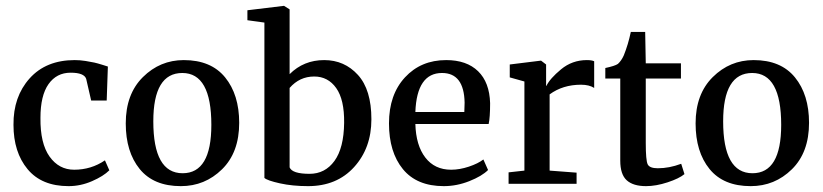

<svg xmlns="http://www.w3.org/2000/svg" viewBox="-20 -627 2809 655"><path d="M26 -201Q25 -297 81 -359.5Q137 -422 235 -422Q253 -422 272 -419Q291 -416 302 -413.5Q313 -411 329 -406Q345 -401 348 -400L344 -284H291L274 -358Q267 -379 221 -379Q173 -379 145.5 -340Q118 -301 118 -225Q117 -138 149 -93Q181 -48 233 -48Q291 -48 338 -80L353 -46Q333 -26 294 -9Q255 8 214 8Q122 8 74 -50Q26 -108 26 -201Z M603 -36Q701 -36 701 -201Q701 -378 602 -378Q503 -378 503 -213Q503 -36 603 -36ZM409 -206Q409 -306 467.5 -364Q526 -422 607 -422Q700 -422 748 -363Q796 -304 796 -208Q796 -107 737.5 -49.5Q679 8 597 8Q504 8 456.5 -50.5Q409 -109 409 -206Z M882 -20V-550L824 -558V-592L948 -607H949L968 -595V-374Q1016 -422 1086 -422Q1155 -422 1201 -371.5Q1247 -321 1247 -220Q1247 -122 1188 -57Q1129 8 1031 8Q978 8 935 -1.5Q892 -11 882 -20ZM1052 -366Q1002 -366 968 -327V-56Q977 -34 1036 -34Q1089 -34 1121 -78Q1153 -122 1154 -208Q1155 -287 1127 -326.5Q1099 -366 1052 -366Z M1494 8Q1402 8 1354.5 -50Q1307 -108 1307 -206Q1307 -304 1361.5 -363Q1416 -422 1502 -422Q1572 -422 1611 -384Q1650 -346 1652 -275Q1652 -226 1647 -204H1397Q1399 -131 1431 -89.5Q1463 -48 1519 -48Q1548 -48 1579.5 -58.5Q1611 -69 1629 -83L1645 -47Q1624 -26 1581 -9Q1538 8 1494 8ZM1488 -378Q1402 -378 1397 -245H1564Q1564 -250 1564.5 -261Q1565 -272 1565 -277Q1563 -378 1488 -378Z M1715 0V-39L1769 -45V-349L1719 -363V-407L1824 -420H1826L1843 -407V-334H1844Q1856 -359 1894 -390.5Q1932 -422 1982 -422Q1999 -422 2007 -418V-327Q1990 -338 1962 -338Q1900 -338 1855 -305V-45L1947 -38V0Z M2096 -79V-359H2045V-395Q2078 -402 2088 -409Q2100 -420 2108 -438Q2123 -475 2132 -518H2181L2183 -411H2303V-359H2183V-139Q2183 -80 2189.5 -66.5Q2196 -53 2224 -53Q2263 -53 2303 -68H2304L2315 -33Q2297 -18 2257.5 -5Q2218 8 2184 8Q2140 8 2118 -12Q2096 -32 2096 -79Z M2547 -36Q2645 -36 2645 -201Q2645 -378 2546 -378Q2447 -378 2447 -213Q2447 -36 2547 -36ZM2353 -206Q2353 -306 2411.5 -364Q2470 -422 2551 -422Q2644 -422 2692 -363Q2740 -304 2740 -208Q2740 -107 2681.5 -49.5Q2623 8 2541 8Q2448 8 2400.5 -50.5Q2353 -109 2353 -206Z"/></svg>

Font: Aikya Medium
Style: Regular
Weight: 500
Designer: Neelakash Kshetrimayum (Latin subset based on Merriweather by Eben Sorkin)
Foundry: Brand New Type
Version: Version 1.00 b005